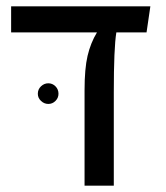

<svg xmlns="http://www.w3.org/2000/svg" viewBox="-20 -584 523 604"><path d="M441 -482H346Q338 -433 338 -294V0H246V-300Q246 -368 255.5 -408.5Q265 -449 285 -482H15V-564H453ZM99 -289Q99 -303 109 -312.5Q119 -322 132 -322Q145 -322 154.5 -312.5Q164 -303 164 -289Q164 -276 154.5 -266.5Q145 -257 132 -257Q119 -257 109 -266.5Q99 -276 99 -289Z"/></svg>

Font: FiraGOUPP
Style: Medium
Weight: 400
Designer: bBox Type
Foundry: bBox Type GmbH
Version: Version 1.001